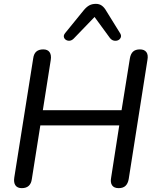

<svg xmlns="http://www.w3.org/2000/svg" viewBox="-20 -968 804 995"><path d="M93 7Q70 7 60 -7.5Q50 -22 54 -48L152 -665Q155 -689 168 -700.5Q181 -712 204 -712Q227 -712 237 -697.5Q247 -683 243 -657L202 -397H610L653 -665Q657 -689 669.5 -700.5Q682 -712 705 -712Q728 -712 738.5 -698Q749 -684 744 -657L647 -40Q643 -17 630.5 -5Q618 7 595 7Q571 7 561 -7.5Q551 -22 556 -48L598 -318H189L145 -40Q142 -17 129 -5Q116 7 93 7ZM362 -768Q352 -758 341 -757Q330 -756 321.5 -761.5Q313 -767 311 -776.5Q309 -786 318 -797L414 -915Q428 -932 442.5 -940Q457 -948 477 -948Q495 -948 508 -938.5Q521 -929 531 -911L601 -798Q610 -785 606 -774.5Q602 -764 592 -759.5Q582 -755 570 -757.5Q558 -760 549 -772L470 -880Z"/></svg>

Font: Nunito Medium
Style: Italic
Weight: 500
Designer: Vernon Adams
Foundry: Vernon Adams
Version: Version 3.601